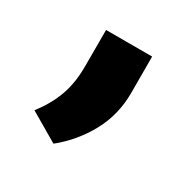

<svg xmlns="http://www.w3.org/2000/svg" viewBox="-84 -234 478 478"><g transform="rotate(30 154.5 5.5)"><path d="M39.6 112.1 122.3 160.6Q169.7 122.3 198.2 69.7Q226.8 17.1 226.8 -45.7L226.6 -150.1H94.2V-45.4Q94.2 3.2 80.4 40.4Q66.7 77.6 39.6 112.1Z"/></g></svg>

Font: Roboto Flex
Style: Regular
Weight: 400
Designer: Berlow after Robertson
Foundry: Google
Version: Version 3.200;gftools[0.9.32]